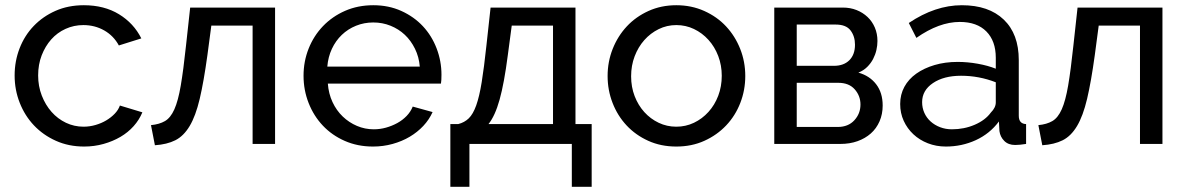

<svg xmlns="http://www.w3.org/2000/svg" viewBox="-20 -551 4543 735"><path d="M36 -262Q36 -317 55 -366Q74 -415 109 -451.5Q144 -488 192.5 -509.5Q241 -531 301 -531Q379 -531 435.5 -496.5Q492 -462 521 -404L435 -377Q415 -414 379 -434.5Q343 -455 299 -455Q263 -455 231 -440.5Q199 -426 176 -400Q153 -374 139.5 -339Q126 -304 126 -262Q126 -221 140 -185Q154 -149 177.5 -122.5Q201 -96 232.5 -81Q264 -66 300 -66Q323 -66 345.5 -72.5Q368 -79 386.5 -90Q405 -101 419 -115.5Q433 -130 439 -147L525 -121Q513 -92 491.5 -68Q470 -44 441 -27Q412 -10 376.5 0Q341 10 302 10Q243 10 194 -12Q145 -34 110 -71Q75 -108 55.5 -157.5Q36 -207 36 -262Z M558 -72Q590 -75 611.5 -87.5Q633 -100 647.5 -132.5Q662 -165 672 -223.5Q682 -282 692 -376L708 -522H1033V0H947V-453H789L774 -340Q760 -238 744.5 -172.5Q729 -107 706 -68.5Q683 -30 651 -14Q619 2 573 5Z M1408 10Q1349 10 1300 -11.5Q1251 -33 1216 -70Q1181 -107 1161.5 -156.5Q1142 -206 1142 -261Q1142 -316 1161.5 -365Q1181 -414 1216.5 -451Q1252 -488 1301 -509.5Q1350 -531 1409 -531Q1468 -531 1516.5 -509Q1565 -487 1599 -450.5Q1633 -414 1651.5 -365.5Q1670 -317 1670 -265Q1670 -254 1669.5 -245Q1669 -236 1668 -231H1235Q1238 -192 1253 -160Q1268 -128 1292 -105Q1316 -82 1346.5 -69Q1377 -56 1411 -56Q1435 -56 1458 -62.5Q1481 -69 1501 -80Q1521 -91 1536.5 -107Q1552 -123 1560 -143L1636 -122Q1623 -93 1600.5 -69Q1578 -45 1548.5 -27.5Q1519 -10 1483 0Q1447 10 1408 10ZM1587 -296Q1584 -333 1568.5 -364.5Q1553 -396 1529.5 -418Q1506 -440 1475 -452.5Q1444 -465 1409 -465Q1374 -465 1343 -452.5Q1312 -440 1288.5 -417.5Q1265 -395 1250.5 -364Q1236 -333 1233 -296Z M1704 -76H1734Q1758 -82 1774.5 -98Q1791 -114 1803 -147.5Q1815 -181 1824 -236.5Q1833 -292 1842 -376L1858 -522H2183V-76H2245V164H2169V0H1777V164H1704ZM2097 -76V-453H1939L1924 -340Q1910 -232 1892.5 -169.5Q1875 -107 1850 -76Z M2569 10Q2510 10 2461.5 -12Q2413 -34 2378.5 -71Q2344 -108 2325 -157Q2306 -206 2306 -260Q2306 -315 2325.5 -364Q2345 -413 2379.5 -450Q2414 -487 2462.5 -509Q2511 -531 2569 -531Q2627 -531 2676 -509Q2725 -487 2759.5 -450Q2794 -413 2813.5 -364Q2833 -315 2833 -260Q2833 -206 2814 -157Q2795 -108 2760 -71Q2725 -34 2676.5 -12Q2628 10 2569 10ZM2396 -259Q2396 -218 2409.5 -183Q2423 -148 2446.5 -122Q2470 -96 2501.5 -81Q2533 -66 2569 -66Q2605 -66 2636.5 -81Q2668 -96 2692 -122.5Q2716 -149 2729.5 -184.5Q2743 -220 2743 -261Q2743 -301 2729.5 -336.5Q2716 -372 2692 -398.5Q2668 -425 2636.5 -440Q2605 -455 2569 -455Q2533 -455 2501.5 -439.5Q2470 -424 2446.5 -397.5Q2423 -371 2409.5 -335.5Q2396 -300 2396 -259Z M3207 -522Q3235 -522 3259 -512.5Q3283 -503 3301 -486Q3319 -469 3329 -445.5Q3339 -422 3339 -394Q3339 -377 3335 -359.5Q3331 -342 3322.5 -325.5Q3314 -309 3300 -295Q3286 -281 3266 -273Q3309 -261 3334 -228.5Q3359 -196 3359 -147Q3359 -114 3347 -86.5Q3335 -59 3313.5 -40Q3292 -21 3262.5 -10.5Q3233 0 3197 0H2944V-522ZM3172 -299Q3210 -299 3231.5 -320.5Q3253 -342 3253 -380Q3253 -412 3236 -434.5Q3219 -457 3179 -457H3030V-299ZM3187 -65Q3227 -65 3250.5 -90.5Q3274 -116 3274 -151Q3274 -184 3252 -209Q3230 -234 3189 -234H3030V-65Z M3601 10Q3564 10 3532 -2.5Q3500 -15 3476.5 -37Q3453 -59 3439.5 -88.5Q3426 -118 3426 -153Q3426 -189 3442 -218.5Q3458 -248 3487.5 -269Q3517 -290 3557.5 -302Q3598 -314 3646 -314Q3684 -314 3723 -307Q3762 -300 3792 -288V-330Q3792 -394 3756 -430.5Q3720 -467 3654 -467Q3575 -467 3488 -406L3459 -463Q3560 -531 3662 -531Q3765 -531 3822.5 -476Q3880 -421 3880 -321V-108Q3880 -77 3908 -76V0Q3894 2 3885 3Q3876 4 3866 4Q3840 4 3824.5 -11.5Q3809 -27 3806 -49L3804 -86Q3769 -39 3715.5 -14.5Q3662 10 3601 10ZM3624 -56Q3671 -56 3711.5 -73.5Q3752 -91 3773 -120Q3792 -139 3792 -159V-236Q3728 -261 3659 -261Q3593 -261 3551.5 -233Q3510 -205 3510 -160Q3510 -138 3518.5 -119Q3527 -100 3542.5 -86Q3558 -72 3579 -64Q3600 -56 3624 -56Z M3955 -72Q3987 -75 4008.5 -87.5Q4030 -100 4044.5 -132.5Q4059 -165 4069 -223.5Q4079 -282 4089 -376L4105 -522H4430V0H4344V-453H4186L4171 -340Q4157 -238 4141.5 -172.5Q4126 -107 4103 -68.5Q4080 -30 4048 -14Q4016 2 3970 5Z"/></svg>

Font: Boldmen Medium
Style: Regular
Weight: 400
Designer: Matt McInerney, Pablo Impallari, Rodrigo Fuenzalida
Foundry: LIVING CONCEPT
Version: Version 1.000